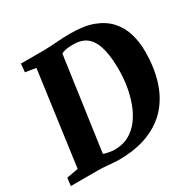

<svg xmlns="http://www.w3.org/2000/svg" viewBox="-176 -916 1088 1089"><g transform="rotate(-30 367.5 -371.5)"><path d="M91.5 -743H245.5Q286 -744 330.5 -747.5Q375 -751 418.5 -751Q506.5 -751.5 567.5 -728.8Q628.5 -706 665.8 -665Q703 -624 719.8 -569Q736.5 -514 736.5 -450Q736.5 -349 711.2 -265.2Q686 -181.5 633 -120.2Q580 -59 496.8 -25.5Q413.5 8 297.5 8Q287.5 8 272 6.8Q256.5 5.5 238.2 4Q220 2.5 201.8 1.2Q183.5 0 167.5 0H-10.5L-4.5 -51L71.5 -65L155.5 -678L86.5 -689ZM233 -31.5 223 -76Q219.5 -73.5 234.5 -68Q249.5 -62.5 271.2 -58.2Q293 -54 309.5 -54Q363.5 -54 404.2 -77Q445 -100 473.8 -139.2Q502.5 -178.5 520.5 -227.8Q538.5 -277 547 -330Q555.5 -383 555.5 -433Q555.5 -502.5 546.2 -551.2Q537 -600 518.2 -630.5Q499.5 -661 470.8 -675Q442 -689 402.5 -689Q377.5 -689 361 -686.5Q344.5 -684 334.5 -680Q324.5 -676 318 -671.5L327 -698.5Z"/></g></svg>

Font: Merriweather Light 18pt Black
Style: Italic
Weight: 900
Italic angle: -7.8°
Version: Version 2.101